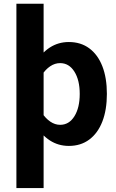

<svg xmlns="http://www.w3.org/2000/svg" viewBox="-20 -757 605 1002"><path d="M65.6 -737.4V224.5H207.6V-737.4ZM537.8 -267.1Q537.8 -351 514 -411.6Q490.2 -472.2 445.8 -504.9Q401.4 -537.7 339.4 -537.7Q284.4 -537.7 240.3 -509.2Q196.3 -480.6 161.7 -424.8L198.9 -365.8Q217.4 -394.6 241.9 -411.1Q266.4 -427.6 293.7 -427.6Q340.2 -427.6 368.1 -383.4Q396.1 -339.2 396.1 -266.9Q396.1 -194.7 368.3 -150.2Q340.5 -105.6 294 -105.6Q267.1 -105.6 242.6 -122.2Q218.1 -138.8 198.9 -168.1L161.7 -108.1Q196.3 -52.6 240.4 -24Q284.6 4.5 339.3 4.5Q401.3 4.5 445.7 -28.5Q490.2 -61.5 514 -122.4Q537.8 -183.3 537.8 -267.1Z"/></svg>

Font: Estedad-FD VF
Style: Regular
Weight: 100
Designer: Amin Abedi
Version: Version 7.3